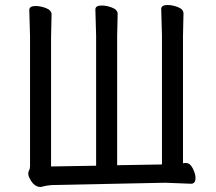

<svg xmlns="http://www.w3.org/2000/svg" viewBox="-20 -734 861 767"><path d="M143 13Q116 13 100 -19Q93 -31 93 -40Q93 -49 96.5 -54.5Q100 -60 100 -70V-588L97 -694Q97 -710 122 -710Q142 -710 164 -701.5Q186 -693 186 -676L184 -587V-69L364 -72V-590L361 -696Q361 -712 386 -712Q406 -712 428 -703.5Q450 -695 450 -678L448 -589V-74L627 -77V-592L624 -698Q624 -714 649 -714Q669 -714 691 -705.5Q713 -697 713 -680L711 -591V-82L722 -83Q739 -83 750 -61.5Q761 -40 761 -23Q761 0 743 0L640 -4L196 5Q173 5 143 13Z"/></svg>

Font: LXGW WenKai Medium
Style: Regular
Weight: 500
Designer: LXGW / Fontworks Inc.
Foundry: LXGW / Fontworks Inc.
Version: Version 1.501; October 10, 2024